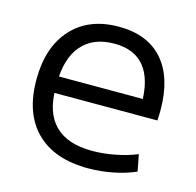

<svg xmlns="http://www.w3.org/2000/svg" viewBox="-85 -618 730 716"><g transform="rotate(15 280.0 -260.0)"><path d="M314 10Q183.7 10 113.2 -60Q42.7 -130 42.7 -260Q42.7 -386 108.5 -458Q174.3 -530 289.7 -530Q400.7 -530 460 -462.3Q519.4 -394.7 519.4 -268.7Q519.4 -258.7 519 -247.6Q518.7 -236.6 518 -229.3H86V-292.7H460L445.3 -272Q445.3 -368.6 406.1 -416.6Q367 -464.6 289.7 -464.6Q208 -464.6 164 -413.5Q120.1 -362.3 120.1 -266.7V-246.7Q120.1 -152 168.4 -104.4Q216.7 -56.7 311.3 -56.7Q354.3 -56.7 400.5 -65.7Q446.7 -74.7 483.7 -90.1L496 -26Q457.7 -9 410 0.5Q362.3 10 314 10Z"/></g></svg>

Font: M PLUS 1 Thin
Style: Regular
Weight: 100
Designer: Coji Morishita
Foundry: UNDERFOREST DESIGN
Version: Version 1.001